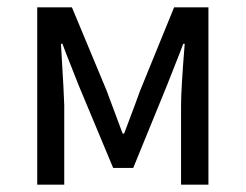

<svg xmlns="http://www.w3.org/2000/svg" viewBox="-20 -506 673 526"><path d="M82 0V-486H177L272 -258Q310 -156 316 -140H320Q356 -235 364 -258L457 -486H551V0H476V-218Q476 -261 486 -386H482Q474 -364 456.5 -320.5Q439 -277 437 -271L345 -46H290L196 -271Q194 -277 176.5 -320.5Q159 -364 151 -386H147Q156 -236 156 -218V0Z"/></svg>

Font: Toshiba Sans
Style: Regular
Weight: 400
Designer: Paul D. Hunt
Foundry: Toshiba Corporation
Version: Version 2.020;PS 2.0;hotconv 1.0.86;makeotf.lib2.5.63406